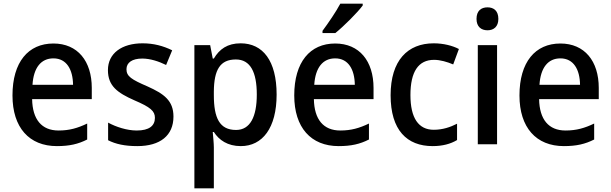

<svg xmlns="http://www.w3.org/2000/svg" viewBox="-20 -786 3327 1046"><path d="M271 -549C134 -549 48 -448 48 -266C48 -91 139 10 290 10C358 10 406 -1 455 -26V-113C403 -88 358 -75 299 -75C207 -75 157 -135 155 -246H480V-307C480 -453 403 -549 271 -549ZM271 -468C343 -468 377 -407 378 -324H157C163 -418 204 -468 271 -468Z M925 -151C925 -238 873 -275 784 -315C696 -353 669 -370 669 -409C669 -445 700 -467 755 -467C798 -467 844 -452 885 -432L918 -512C869 -536 817 -550 757 -550C644 -550 568 -496 568 -404C568 -317 621 -280 711 -240C800 -202 824 -181 824 -144C824 -101 793 -75 725 -75C671 -75 611 -95 569 -118V-22C610 -1 660 10 728 10C853 10 925 -48 925 -151Z M1291 -550C1219 -550 1175 -518 1145 -467H1139L1125 -540H1039V240H1145V18C1145 -7 1141 -41 1139 -67H1145C1173 -23 1220 10 1292 10C1410 10 1487 -89 1487 -271C1487 -455 1412 -550 1291 -550ZM1265 -462C1344 -462 1379 -393 1379 -271C1379 -150 1343 -78 1266 -78C1176 -78 1145 -143 1145 -268V-287C1146 -406 1179 -462 1265 -462Z M1956 -756V-766H1834C1810 -721 1769 -661 1737 -618V-606H1807C1853 -643 1928 -718 1956 -756ZM1806 -549C1669 -549 1583 -448 1583 -266C1583 -91 1674 10 1825 10C1893 10 1941 -1 1990 -26V-113C1938 -88 1893 -75 1834 -75C1742 -75 1692 -135 1690 -246H2015V-307C2015 -453 1938 -549 1806 -549ZM1806 -468C1878 -468 1912 -407 1913 -324H1692C1698 -418 1739 -468 1806 -468Z M2337 10C2391 10 2435 -2 2470 -23V-112C2433 -93 2391 -79 2343 -79C2260 -79 2216 -143 2216 -268C2216 -395 2259 -460 2345 -460C2378 -460 2416 -449 2449 -435L2480 -519C2446 -537 2396 -550 2343 -550C2201 -550 2108 -457 2108 -267C2108 -77 2197 10 2337 10Z M2636 -746C2601 -746 2576 -727 2576 -683C2576 -641 2601 -621 2636 -621C2670 -621 2695 -641 2695 -683C2695 -727 2670 -746 2636 -746ZM2688 -540H2583V0H2688Z M3033 -549C2896 -549 2810 -448 2810 -266C2810 -91 2901 10 3052 10C3120 10 3168 -1 3217 -26V-113C3165 -88 3120 -75 3061 -75C2969 -75 2919 -135 2917 -246H3242V-307C3242 -453 3165 -549 3033 -549ZM3033 -468C3105 -468 3139 -407 3140 -324H2919C2925 -418 2966 -468 3033 -468Z"/></svg>

Font: Noto Sans Bengali SemiCondensed Medium
Style: Regular
Weight: 500
Width: 4
Designer: Joana Ranito - Universal Thirst; Jelle Bosma - Monotype Design Team
Foundry: Universal Thirst ehf.
Version: Version 3.000